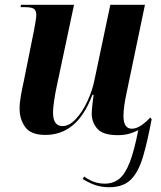

<svg xmlns="http://www.w3.org/2000/svg" viewBox="-20 -556 676 804"><path d="M437 228Q404 228 377.5 218.5Q351 209 327 194L332 183Q348 195 370 204Q392 213 419 213Q454 213 479 193Q504 173 523 124.5Q542 76 559 -11Q542 -2 521 4Q500 10 473 10Q411 10 387.5 -17Q364 -44 364 -81Q364 -89 365.5 -104.5Q367 -120 369 -135.5Q371 -151 372 -159H367Q334 -72 285 -31.5Q236 9 170 9Q109 9 85.5 -24Q62 -57 62 -101Q62 -125 67.5 -156Q73 -187 79 -213L123 -432Q127 -454 129.5 -469.5Q132 -485 132 -494Q132 -512 122 -519Q112 -526 85 -526H66L68 -536H290L217 -192Q211 -164 206.5 -133.5Q202 -103 202 -85Q202 -28 242 -28Q270 -28 297.5 -57.5Q325 -87 346 -132Q367 -177 376 -223L442 -536H587L509 -162Q504 -140 500.5 -114Q497 -88 497 -71Q497 -17 532 -17Q551 -17 571.5 -31Q592 -45 609 -64L615 -57Q597 40 578 103Q559 166 527 197Q495 228 437 228Z"/></svg>

Font: Noto Serif Display SemiCondensed
Style: Bold Italic
Weight: 700
Width: 4
Italic angle: -12°
Designer: Monotype Design Team
Foundry: Monotype Imaging Inc.
Version: Version 2.009